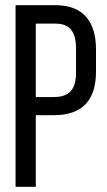

<svg xmlns="http://www.w3.org/2000/svg" viewBox="-20 -720 414 740"><path d="M40 -700V0H118V-276H187C298 -276 350 -334 350 -445V-529C350 -635 303 -700 193 -700ZM118 -346V-629H193C250 -629 273 -597 273 -533V-440C273 -373 245 -346 187 -346Z"/></svg>

Font: VL Bebas Neue Regular
Style: Regular
Weight: 400
Designer: Ryoichi Tsunekawa
Foundry: Ryoichi Tsunekawa
Version: Version 001.003